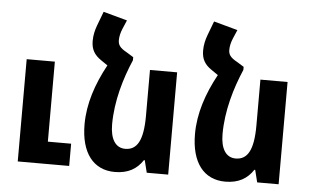

<svg xmlns="http://www.w3.org/2000/svg" viewBox="-53 -845 1511 937"><g transform="rotate(5 703.0 -377.0)"><path d="M64 0H316V-109H202V-501H64Z M581 -556 547 -577C512 -596 504 -611 504 -633C504 -649 508 -669 517 -690L535 -732L418 -764L392 -695C383 -671 377 -646 377 -618C377 -576 393 -550 427 -527L459 -505C406 -408 373 -309 373 -209C373 -69 435 10 540 10C606 10 648 -16 677 -60H681L696 0H801V-501H668V-276C668 -154 638 -107 581 -107C533 -107 507 -149 507 -220C507 -335 541 -448 581 -541Z M1122 -556 1088 -577C1053 -596 1045 -611 1045 -633C1045 -649 1049 -669 1058 -690L1076 -732L959 -764L933 -695C924 -671 918 -646 918 -618C918 -576 934 -550 968 -527L1000 -505C947 -408 914 -309 914 -209C914 -69 976 10 1081 10C1147 10 1189 -16 1218 -60H1222L1237 0H1342V-501H1209V-276C1209 -154 1179 -107 1122 -107C1074 -107 1048 -149 1048 -220C1048 -335 1082 -448 1122 -541Z"/></g></svg>

Font: Noto Sans Armenian Condensed
Style: Bold
Weight: 700
Width: 3
Designer: Monotype Design Team
Foundry: Monotype Imaging Inc.
Version: Version 2.008